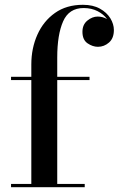

<svg xmlns="http://www.w3.org/2000/svg" viewBox="-20 -780 494 800"><path d="M26 -13.5H110.5V-446.5H26V-460H110.5V-511.5Q110.5 -579 135.8 -635.5Q161 -692 209 -726Q257 -760 325.5 -760Q367.5 -760 396.2 -744Q425 -728 439.8 -703.8Q454.5 -679.5 454.5 -655Q454.5 -620.5 434.2 -602.8Q414 -585 388 -585Q366 -585 344.8 -599.5Q323.5 -614 323.5 -647.5Q323.5 -677.5 344 -694.2Q364.5 -711 387 -711Q408 -711 426 -700.5Q412 -720.5 386.5 -733.5Q361 -746.5 328.5 -746.5Q267.5 -746.5 243 -691Q218.5 -635.5 218.5 -540V-460H353V-446.5H218.5V-13.5H333V0H26Z"/></svg>

Font: Bodoni* 16 Medium
Style: Regular
Weight: 500
Version: Version 2.2